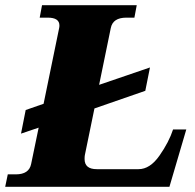

<svg xmlns="http://www.w3.org/2000/svg" viewBox="-45 -720 753 740"><path d="M673 -221 608 0H-25L-15 -48H16Q67 -48 75 -88L104 -228L36 -205L54 -296L123 -320L183 -612Q184 -616 184 -622Q184 -652 139 -652H108L117 -700H482L473 -652H442Q390 -652 382 -612L337 -393L533 -460L515 -370L319 -302L282 -122Q281 -117 281 -107Q281 -68 328 -68H489Q533 -68 569.5 -120Q606 -172 622 -221Z"/></svg>

Font: Taviraj Black
Style: Italic
Weight: 900
Italic angle: -12°
Designer: Katatrad Team
Foundry: CadsonDemak
Version: Version 1.001